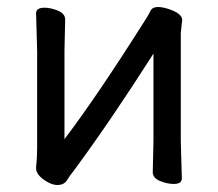

<svg xmlns="http://www.w3.org/2000/svg" viewBox="-20 -509 623 548"><path d="M144 19Q126 19 104.5 3.5Q83 -12 83 -29V-31Q86 -58 86 -86V-364L83 -471Q83 -487 107 -487Q125 -487 145.5 -478.5Q166 -470 166 -453L164 -364V-112Q257 -234 399 -459Q404 -467 409.5 -478Q415 -489 431 -489Q443 -489 459 -484Q500 -471 500 -452L496 -415V-106L499 0Q499 16 476 16Q457 16 436.5 7.5Q416 -1 416 -18L418 -106V-356Q295 -163 190 -21Q180 -9 171.5 5Q163 19 144 19Z"/></svg>

Font: ToneOZ-Pinyin-WenKai-Medium
Style: Medium
Weight: 700
Designer: Fontworks Inc.
Foundry: ToneOZ
Version: Version 0.240331